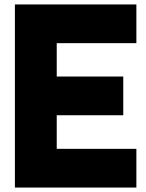

<svg xmlns="http://www.w3.org/2000/svg" viewBox="-20 -843 657 863"><path d="M47 0H593V-174H235V-325H534V-499H235V-649H593V-823H47Z"/></svg>

Font: Rabbid Highway Sign IV
Style: Blk
Weight: 400
Foundry: Cannot Into Space Fonts
Version: Version 0.277